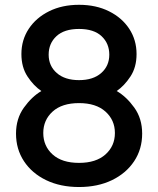

<svg xmlns="http://www.w3.org/2000/svg" viewBox="-20 -753 646 784"><path d="M45.4 -207.5Q45.4 -268.6 77.6 -313.5Q109.9 -358.4 148.9 -381.3Q117.2 -402.8 92.3 -440.7Q67.4 -478.5 67.4 -532.2Q67.4 -589.8 97.4 -635.3Q127.4 -680.7 180.4 -707Q233.4 -733.4 302.7 -733.4Q372.1 -733.4 425 -707Q478 -680.7 507.8 -635.3Q537.6 -589.8 537.6 -532.2Q537.6 -478.5 512.7 -440.7Q487.8 -402.8 456.5 -381.3Q496.1 -358.4 528.3 -313.7Q560.5 -269 560.5 -207.5Q560.5 -144 527.8 -94.7Q495.1 -45.4 437 -17.3Q378.9 10.7 302.7 10.7Q226.6 10.7 168.5 -17.3Q110.4 -45.4 77.9 -94.7Q45.4 -144 45.4 -207.5ZM178.7 -529.8Q178.7 -483.9 211.9 -454.8Q245.1 -425.8 302.7 -425.8Q360.4 -425.8 393.3 -454.8Q426.3 -483.9 426.3 -529.8Q426.3 -575.7 394.8 -605.2Q363.3 -634.8 302.7 -634.8Q242.2 -634.8 210.4 -605.2Q178.7 -575.7 178.7 -529.8ZM302.7 -332Q232.9 -332 194.8 -297.4Q156.7 -262.7 156.7 -210Q156.7 -156.7 194.8 -122.3Q232.9 -87.9 302.7 -87.9Q372.1 -87.9 410.6 -122.3Q449.2 -156.7 449.2 -210Q449.2 -262.7 410.6 -297.4Q372.1 -332 302.7 -332Z"/></svg>

Font: Giphurs Medium
Style: Regular
Weight: 500
Version: Version 0.920; ttfautohint (v1.8.4.7-5d5b)